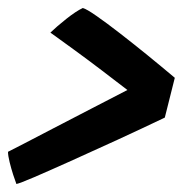

<svg xmlns="http://www.w3.org/2000/svg" viewBox="-21 -576 457 480"><path d="M105 -494.5Q120.5 -509.5 144.8 -528.8Q169 -548 186 -556Q195.5 -553.5 220.2 -536.2Q245 -519 278.5 -493Q312 -467 348 -437.8Q384 -408.5 416 -381.5L391 -282Q333.5 -254.5 272 -226.2Q210.5 -198 156 -173.5Q101.5 -149 64.8 -133.2Q28 -117.5 20 -116Q17 -123.5 12 -139Q7 -154.5 3 -170.8Q-1 -187 -1 -196.5Q6.5 -200 37.5 -216.2Q68.5 -232.5 113 -255.5Q157.5 -278.5 206.2 -303.8Q255 -329 297.5 -351Q270.5 -372 234.2 -399.5Q198 -427 163 -452.5Q128 -478 105 -494.5Z"/></svg>

Font: Grandstander Medium
Style: Italic
Weight: 500
Italic angle: -15°
Designer: Tyler Finck
Foundry: Etcetera Type Co
Version: Version 1.200; ttfautohint (v1.8.3)